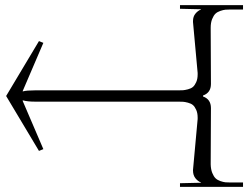

<svg xmlns="http://www.w3.org/2000/svg" viewBox="-20 -728 967 748"><path d="M674.8 -332H116.2Q87.4 -332 69.8 -336.9L67.9 -335.9L148.9 -147L131.8 -140.1L3.9 -354L131.8 -567.9L148.9 -561L67.9 -372.1H69.8Q84 -376 116.2 -376H674.8Q686.5 -376 693.4 -376.5Q700.2 -377 712.4 -380.1Q724.6 -383.3 731.7 -389.4Q738.8 -395.5 744.4 -408Q750 -420.4 750 -438V-443.8L731.9 -642.1V-646Q731.9 -663.6 741.5 -675Q751 -686.5 763.2 -690.9V-691.9L681.2 -693.8V-708H926.8V-690.9H877Q866.2 -690.9 858.2 -690.2Q850.1 -689.5 838.4 -685.5Q826.7 -681.6 819.3 -674.6Q812 -667.5 806.4 -653.6Q800.8 -639.6 800.8 -620.1L801.8 -400.9Q801.8 -366.7 771 -356V-352.1Q801.8 -341.3 801.8 -307.1L800.8 -87.9Q801.3 -68.4 806.9 -54.4Q812.5 -40.5 819.8 -33.4Q827.1 -26.4 838.6 -22.5Q850.1 -18.6 858.2 -17.8Q866.2 -17.1 877 -17.1H926.8V0H681.2V-14.2L763.2 -16.1V-17.1Q751 -21.5 741.5 -33.4Q731.9 -45.4 731.9 -64V-65.9L750 -264.2V-270Q750 -287.6 744.4 -300Q738.8 -312.5 731.7 -318.6Q724.6 -324.7 712.4 -327.9Q700.2 -331.1 693.4 -331.5Q686.5 -332 674.8 -332Z"/></svg>

Font: FoglihtenFr01
Style: Regular
Weight: 500
Version: Version 0.68